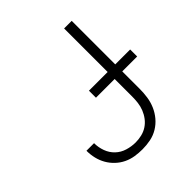

<svg xmlns="http://www.w3.org/2000/svg" viewBox="-189 -794 929 929"><g transform="rotate(-45 276.0 -329.0)"><path d="M253 12Q227 12 202 8Q177 4 154 -7Q131 -18 112 -36Q93 -54 80.5 -76Q68 -98 62 -123Q56 -148 56 -174V-175H108V-174Q108 -146 118 -118.5Q128 -91 148.5 -71.5Q169 -52 197 -43.5Q225 -35 253 -35Q274 -35 295 -40Q316 -45 333.5 -56.5Q351 -68 364 -85Q377 -102 385 -122Q393 -142 395.5 -163Q398 -184 398 -205V-670H450V-205Q450 -177 446 -149.5Q442 -122 431 -96.5Q420 -71 402 -49.5Q384 -28 360 -13.5Q336 1 308.5 6.5Q281 12 253 12ZM552 -324H270V-372H552Z"/></g></svg>

Font: Lode Dark
Style: Regular
Weight: 400
Monospace: yes
Designer: Belleve Invis
Foundry: Belleve Invis
Version: Version 29.2.0; ttfautohint (v1.8.3)